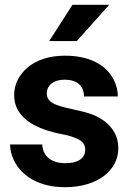

<svg xmlns="http://www.w3.org/2000/svg" viewBox="-20 -770 544 800"><path d="M22 -168C22 -147 27 -125 37 -104C70 -34 146 10 250 10C318 10 373 -7 412 -36C445 -61 473 -99 473 -152C473 -178 467 -200 457 -218C435 -256 399 -282 353 -297C317 -309 263 -317 227 -329C202 -337 175 -349 175 -380C175 -418 207 -438 249 -438C299 -438 330 -414 330 -368H471C471 -393 465 -415 455 -436C422 -502 350 -538 250 -538C184 -538 131 -519 95 -489C65 -463 39 -425 39 -374C39 -351 44 -331 53 -314C84 -257 153 -229 227 -213C249 -209 267 -205 281 -200C309 -190 335 -180 335 -146C335 -106 298 -90 253 -90C198 -90 159 -115 156 -168ZM185 -599H300L435 -750H282Z"/></svg>

Font: Asimov Pro
Style: Bd
Weight: 700
Designer: Google
Version: Version 2.000980; 2014